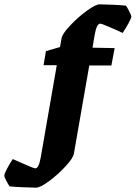

<svg xmlns="http://www.w3.org/2000/svg" viewBox="-63 -681 626 886"><path d="M374 -521 364 -461 466 -459 451 -379H349L278 28Q275 48 240 86Q205 124 164 154.5Q123 185 103 185Q84 185 40.5 183Q-3 181 -19 179Q-24 172 -34 153Q-44 134 -43 129Q-43 121 -30 96.5Q-17 72 -4 53Q17 62 23 65Q92 96 100 96Q116 96 125 45L199 -380H138L149 -445L214 -464L221 -504Q224 -524 259.5 -562Q295 -600 336.5 -630.5Q378 -661 397 -661Q416 -661 459 -659Q502 -657 518 -655Q523 -649 533 -629.5Q543 -610 543 -605Q543 -597 530 -573.5Q517 -550 503 -529Q495 -532 475 -542Q463 -547 434 -559.5Q405 -572 400 -572Q383 -572 374 -521Z"/></svg>

Font: Grenze ExtraBold
Style: Italic
Weight: 800
Italic angle: -10°
Designer: Renata Polastri
Foundry: Omnibus-Type
Version: Version 1.002; ttfautohint (v1.8)